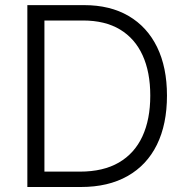

<svg xmlns="http://www.w3.org/2000/svg" viewBox="-20 -748 745 768"><path d="M303.7 0H127V-61.5H299.8Q393.1 -61.5 455.6 -97.9Q518.1 -134.3 549.6 -202.4Q581.1 -270.5 581.1 -365.7Q581.1 -459.5 550.5 -526.6Q520 -593.8 460.2 -629.9Q400.4 -666 312 -666H124.5V-727.5H316.4Q420.4 -727.5 494.6 -684.1Q568.8 -640.6 608.4 -559.6Q647.9 -478.5 647.9 -365.7Q647.9 -251 607.7 -169.2Q567.4 -87.4 490.2 -43.7Q413.1 0 303.7 0ZM157.7 -727.5V0H89.4V-727.5Z"/></svg>

Font: Inter 20pt Light
Style: Regular
Weight: 300
Version: Version 4.001;git-66647c0bb